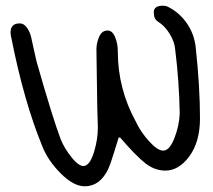

<svg xmlns="http://www.w3.org/2000/svg" viewBox="-20 -606 747 673"><path d="M401 -124H396Q391 -109 379.5 -71Q368 -33 360 -15Q331 47 277 47Q238 47 193 2Q148 -43 128 -94Q64 -250 20 -472Q17 -483 17 -492Q17 -524 49 -524Q64 -524 74.5 -509Q85 -494 89 -476.5Q93 -459 99 -431Q105 -403 108 -391Q164 -194 192 -120Q205 -86 232.5 -52.5Q260 -19 278 -25Q297 -31 310 -74.5Q323 -118 323 -159Q323 -172 322 -194.5Q321 -217 321 -226Q321 -260 319.5 -329Q318 -398 318 -433Q318 -455 327.5 -477Q337 -499 357 -499Q374 -499 383.5 -476Q393 -453 393 -425Q393 -295 456 -180Q472 -145 502 -111.5Q532 -78 552 -78Q574 -78 591 -121Q608 -164 610 -208Q608 -321 594 -433Q592 -459 575 -487Q558 -515 534 -530Q519 -539 519 -563Q519 -586 551 -586Q561 -586 567 -583Q608 -563 634.5 -525Q661 -487 666 -440Q681 -302 681 -191Q681 -109 644 -58.5Q607 -8 560 -8Q522 -8 489 -34Q456 -60 401 -124Z"/></svg>

Font: Because We Organize
Style: Regular
Weight: 400
Designer: Liz Wetzel, Aaron Williamson, Russ McMullin
Foundry: Red Hat
Version: Version 1.000